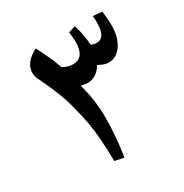

<svg xmlns="http://www.w3.org/2000/svg" viewBox="-139 -689 766 799"><g transform="rotate(-30 244.0 -289.0)"><path d="M233 0 189 -9Q188 -67 185 -111Q182 -155 175 -195.5Q168 -236 156 -280Q149 -309 140 -335.5Q131 -362 118 -392.5Q105 -423 87 -460Q77 -477 77 -496Q77 -521 93.5 -542Q110 -563 140 -578Q155 -550 169 -519.5Q183 -489 194 -458Q216 -443 242 -443Q298 -443 298 -518Q298 -527 297 -539Q296 -551 294 -566L327 -577Q336 -549 340.5 -524.5Q345 -500 346 -476Q353 -474 359.5 -472.5Q366 -471 372 -471Q415 -471 415 -542Q415 -552 414.5 -561Q414 -570 413 -576L457 -572Q459 -553 460.5 -536.5Q462 -520 462 -505Q462 -447 437.5 -411Q413 -375 375 -375Q354 -375 327 -391Q315 -369 296 -357Q277 -345 254 -345Q248 -346 241 -347Q234 -348 225 -350Q237 -306 242.5 -266.5Q248 -227 248 -193Q248 -142 244.5 -96Q241 -50 233 0Z"/></g></svg>

Font: Noto Naskh Arabic Medium
Style: Regular
Weight: 500
Designer: Monotype Design Team, David Williams, Mohamad Dakak and Nizar Qandah
Foundry: Monotype Imaging Inc.
Version: Version 2.016